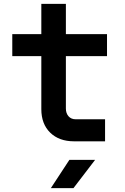

<svg xmlns="http://www.w3.org/2000/svg" viewBox="-20 -725 640 985"><path d="M360 0Q283 0 237.5 -44.5Q192 -89 192 -165V-437H43V-550H192V-705H318V-550H529V-437H318V-168Q318 -144 331.5 -128.5Q345 -113 369 -113H519V0ZM241 240 336 95H468L357 240Z"/></svg>

Font: Tiny
Style: Bold
Weight: 700
Monospace: yes
Designer: Philipp Nurullin, Konstantin Bulenkov
Foundry: JetBrains
Version: Version 2.251; ttfautohint (v1.8.4.7-5d5b)